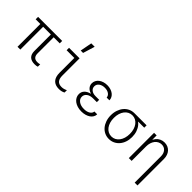

<svg xmlns="http://www.w3.org/2000/svg" viewBox="49 -1764 2903 2903"><g transform="rotate(45 1500.0 -312.5)"><path d="M135 0H195V-488H360V-135Q360 -66 396 -30.5Q432 5 503 5Q521 5 536 3Q551 1 565 -4V-55Q554 -51 539.5 -49Q525 -47 511 -47Q465 -47 442.5 -71.5Q420 -96 420 -145V-488H550V-540H35V-488H135Z M922 -173Q922 -105 949.5 -72.5Q977 -40 1034 -40Q1058 -40 1081 -46Q1104 -52 1127 -64V-14Q1107 -2 1081.5 4Q1056 10 1027 10Q946 10 904 -36Q862 -82 862 -173V-488H697V-540H922ZM960 -825H887L851 -635H902Z M1631 -410H1690Q1690 -440 1676 -466Q1662 -492 1637.5 -510.5Q1613 -529 1579.5 -539.5Q1546 -550 1507 -550Q1466 -550 1431.5 -539Q1397 -528 1372 -508.5Q1347 -489 1333 -462Q1319 -435 1319 -404Q1319 -362 1345 -330.5Q1371 -299 1419 -285V-281Q1360 -267 1328 -233Q1296 -199 1296 -149Q1296 -115 1312 -85.5Q1328 -56 1356 -35Q1384 -14 1423 -2Q1462 10 1508 10Q1552 10 1588.5 -0.5Q1625 -11 1652 -29.5Q1679 -48 1694 -74Q1709 -100 1709 -130H1649Q1647 -92 1608.5 -68Q1570 -44 1510 -44Q1441 -44 1398.5 -75Q1356 -106 1356 -154Q1356 -199 1394 -227.5Q1432 -256 1495 -256H1575V-306H1497Q1443 -306 1410.5 -331.5Q1378 -357 1378 -398Q1378 -441 1414 -468.5Q1450 -496 1507 -496Q1561 -496 1595 -472Q1629 -448 1631 -410Z M2097 -44Q2059 -44 2027.5 -60.5Q1996 -77 1973 -107Q1950 -137 1937.5 -178.5Q1925 -220 1925 -270Q1925 -320 1937.5 -361.5Q1950 -403 1973 -433Q1996 -463 2027.5 -479.5Q2059 -496 2097 -496Q2135 -496 2166 -479.5Q2197 -463 2220 -433Q2243 -403 2255.5 -361.5Q2268 -320 2268 -270Q2268 -220 2255.5 -178.5Q2243 -137 2220 -107Q2197 -77 2166 -60.5Q2135 -44 2097 -44ZM2096 10Q2146 10 2188 -10Q2230 -30 2261 -66Q2292 -102 2309 -151.5Q2326 -201 2326 -260Q2326 -319 2309 -368.5Q2292 -418 2261 -454Q2230 -490 2187.5 -510Q2145 -530 2095 -530L2227 -476V-490H2355V-540H2095Q2045 -540 2002.5 -519.5Q1960 -499 1929.5 -462.5Q1899 -426 1881.5 -375.5Q1864 -325 1864 -265Q1864 -205 1881.5 -154.5Q1899 -104 1929.5 -67.5Q1960 -31 2002.5 -10.5Q2045 10 2096 10Z M2515 0H2575V-310Q2575 -351 2586 -385.5Q2597 -420 2616.5 -445Q2636 -470 2663 -484Q2690 -498 2722 -498Q2776 -498 2808 -460.5Q2840 -423 2840 -360V200H2900V-365Q2900 -407 2888 -441Q2876 -475 2854 -499Q2832 -523 2801 -536.5Q2770 -550 2732 -550Q2691 -550 2657 -534Q2623 -518 2599 -489.5Q2575 -461 2561.5 -420.5Q2548 -380 2548 -330L2578 -450H2570V-540H2515Z"/></g></svg>

Font: CommitMonoV143 ExtLt
Style: Regular
Weight: 200
Monospace: yes
Designer: Eigil Nikolajsen
Foundry: Eigil Nikolajsen
Version: Version 1.143